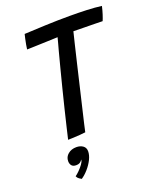

<svg xmlns="http://www.w3.org/2000/svg" viewBox="-164 -770 931 1120"><g transform="rotate(-20 301.0 -210.0)"><path d="M105.5 -570Q106.5 -580.5 109.8 -598.8Q113 -617 117 -634.5Q121 -652 123 -660Q181 -663 255.5 -666Q330 -669 405 -669Q459.5 -669 510.5 -667Q561.5 -665 602.5 -659.5Q597 -635 589.5 -611.5Q582 -588 576 -574.5Q562.5 -575 529.5 -575.5Q496.5 -576 459.5 -576.5Q422.5 -577 395.5 -577.5Q390 -556 378.5 -508Q367 -460 352.2 -397.8Q337.5 -335.5 322 -269.8Q306.5 -204 292.8 -146Q279 -88 269.8 -48.5Q260.5 -9 259 0Q246 2 225 3.5Q204 5 183.2 6Q162.5 7 150 7Q157 -23 168 -69.5Q179 -116 192.8 -172.2Q206.5 -228.5 221.5 -287.5Q236.5 -346.5 250.8 -402Q265 -457.5 277 -502Q283 -524 288.2 -543Q293.5 -562 297 -576.5Q270.5 -575.5 234.8 -574.2Q199 -573 164.2 -571.8Q129.5 -570.5 105.5 -570ZM147 248.5Q143 246.5 133 239.8Q123 233 118.5 222Q129.5 214.5 144.2 199.8Q159 185 170.2 169.5Q181.5 154 182 144.5Q182.5 142 182 141Q178.5 149 169 155.8Q159.5 162.5 143.5 162.5Q125 162.5 116.2 151.8Q107.5 141 107.5 124.5Q107.5 98 128.2 80.8Q149 63.5 180 63.5Q204 63.5 220.5 75.2Q237 87 237 109.5Q237 133 223.8 159.8Q210.5 186.5 189.8 210.2Q169 234 147 248.5Z"/></g></svg>

Font: Grandstander
Style: Italic
Weight: 400
Italic angle: -15°
Designer: Tyler Finck
Foundry: Etcetera Type Co
Version: Version 1.200; ttfautohint (v1.8.3)